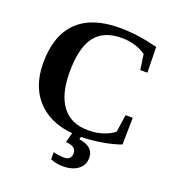

<svg xmlns="http://www.w3.org/2000/svg" viewBox="-152 -785 1027 1114"><g transform="rotate(20 361.0 -228.0)"><path d="M397.9 9.8Q233.4 9.8 141.1 -77.6Q48.8 -165 48.8 -319.8Q48.8 -487.8 137 -575Q225.1 -662.1 397.5 -662.1Q511.2 -662.1 633.3 -629.4L636.2 -472.2H592.3L578.6 -566.9Q514.2 -610.8 428.7 -610.8Q315.4 -610.8 263.2 -540.3Q210.9 -469.7 210.9 -321.3Q210.9 -184.1 265.6 -112.3Q320.3 -40.5 424.8 -40.5Q480 -40.5 521.2 -55.2Q562.5 -69.8 585.9 -89.8L601.6 -197.3H646L643.1 -31.2Q599.1 -14.2 528.8 -2.2Q458.5 9.8 397.9 9.8ZM361.3 206.1Q317.4 206.1 283.2 190.9V147Q318.4 156.2 349.1 156.2Q394 156.2 394 114.3Q394 92.8 378.9 81.3Q363.8 69.8 330.1 67.4L355 -27.8H409.2L397.9 25.9Q488.3 39.1 488.3 107.9Q488.3 153.8 453.1 179.9Q418 206.1 361.3 206.1Z"/></g></svg>

Font: Liberation Serif
Style: Bold
Weight: 700
Designer: Steve Matteson
Foundry: Ascender Corporation
Version: Version 2.1.5